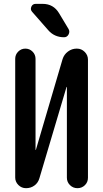

<svg xmlns="http://www.w3.org/2000/svg" viewBox="-20 -985 540 1005"><path d="M116.2 0Q92.8 0 76.2 -16.6Q59.6 -33.2 59.6 -55.7V-676.8Q59.6 -699.2 75.2 -714.8Q90.8 -730.5 112.8 -730.5Q134.8 -730.5 150.4 -714.8Q166 -699.2 166 -676.8V-201.2V-200.2Q168 -200.2 168 -201.2L307.6 -675.8Q315.4 -700.2 335.9 -715.3Q356.4 -730.5 380.9 -730.5H382.8Q406.2 -730.5 423.3 -713.4Q440.4 -696.3 440.4 -672.9V-54.7Q440.4 -31.2 424.3 -15.6Q408.2 0 385.3 0Q362.3 0 346.2 -16.1Q330.1 -32.2 330.1 -54.7V-529.3Q330.1 -530.3 329.1 -530.3Q328.1 -530.3 328.1 -529.3L186.5 -52.7Q179.7 -28.3 160.6 -14.2Q141.6 0 116.2 0ZM203.1 -964.8Q259.8 -964.8 289.1 -916L338.9 -833Q346.7 -819.3 338.9 -804.7Q331.1 -790 315.4 -790Q264.6 -790 232.4 -827.1L148.4 -922.9Q137.7 -934.6 144 -949.7Q150.4 -964.8 167 -964.8Z"/></svg>

Font: Rounded Mgen+ 1mn medium
Style: Regular
Weight: 500
Designer: [Source Han Sans]
Ryoko NISHIZUKA  (kana & ideographs); Paul D. Hunt (Latin, Greek & Cyrillic); Wenlong ZHANG  (bopomofo
Version: Version 1.059.20150602